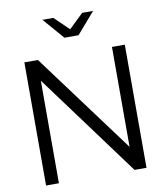

<svg xmlns="http://www.w3.org/2000/svg" viewBox="-97 -996 920 1075"><g transform="rotate(-10 362.5 -458.5)"><path d="M77 0V-700H154L575 -132V-700H648V0H580L150 -583V0ZM280 -917 362 -838 444 -917H506L402 -797H322L218 -917Z"/></g></svg>

Font: Red Hat Display
Style: Regular
Weight: 300
Designer: Pentagram, MCKL
Foundry: Pentagram, MCKL
Version: Version 1.023